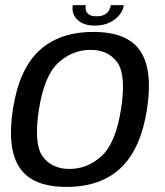

<svg xmlns="http://www.w3.org/2000/svg" viewBox="-20 -723 641 747"><path d="M239.2 4.2Q371.5 4.2 449.6 -69.4Q527.6 -142.9 551.9 -297.8Q575.5 -451.3 525.5 -525.1Q475.6 -598.8 343.4 -598.8Q210.6 -598.8 132.3 -525.8Q54 -452.9 30.2 -297.8Q6.6 -144.5 56.6 -70.1Q106.5 4.2 239.2 4.2ZM250.2 -65.7Q180.8 -65.7 145.7 -114.8Q110.7 -163.9 131.4 -297.3Q152.6 -430.1 207.6 -479.5Q262.5 -529 331.9 -529Q401.6 -529 436.6 -479.9Q471.7 -430.9 450.7 -297.3Q429.5 -164.7 374.6 -115.2Q319.6 -65.7 250.2 -65.7ZM348.2 -623.4Q380.8 -623.4 404.7 -634.5Q428.7 -645.7 443.6 -663.7Q458.6 -681.8 462.1 -703.1H411.5Q409.2 -690.8 403.1 -680.9Q397 -671 385.2 -665.3Q373.4 -659.6 354.6 -659.6Q337.8 -659.6 328.1 -665.5Q318.4 -671.3 314.9 -680.9Q311.4 -690.6 313.6 -703.1H263.1Q259.5 -681.8 268.2 -663.7Q276.9 -645.7 297.2 -634.5Q317.5 -623.4 348.2 -623.4Z"/></svg>

Font: Anybody Thin
Style: Italic
Weight: 100
Italic angle: -10°
Designer: Tyler Finck
Foundry: Etcetera Type Company
Version: Version 1.114;gftools[0.9.25]